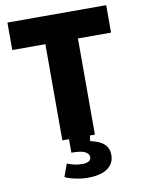

<svg xmlns="http://www.w3.org/2000/svg" viewBox="-91 -690 713 959"><g transform="rotate(-10 265.0 -210.5)"><path d="M182.6 0V-597.2L253.4 -487.8H14.6V-627H515.6V-487.8H272L347.7 -597.2V0ZM276.9 206.1Q246.6 206.1 212.9 199Q179.2 191.9 161.1 182.1L184.1 118.2Q201.2 124.5 220.2 129.2Q239.3 133.8 263.2 133.8Q280.8 133.8 293 127Q305.2 120.1 305.2 105.5Q305.2 89.8 286.1 79.1Q267.1 68.4 216.3 68.4V-8.8H323.2L318.8 27.8Q366.7 38.1 388.9 58.8Q411.1 79.6 411.1 113.8Q411.1 157.7 376.2 181.9Q341.3 206.1 276.9 206.1Z"/></g></svg>

Font: Anaheim ExtraBold
Style: Regular
Weight: 800
Version: Version 2.001